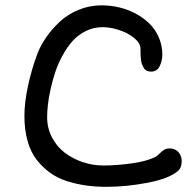

<svg xmlns="http://www.w3.org/2000/svg" viewBox="-20 -701 740 730"><path d="M72.8 -259.8Q72.8 -310.5 86.4 -374Q100.1 -437.5 121.1 -493.7Q133.3 -526.9 155 -558.3Q176.8 -589.8 207 -618.2Q237.3 -646.5 278.8 -663.6Q320.3 -680.7 365.7 -680.7Q399.4 -680.7 432.4 -673.1Q465.3 -665.5 495.1 -649.7Q524.9 -633.8 547.6 -611.8Q570.3 -589.8 583.7 -559.1Q597.2 -528.3 597.2 -492.7Q597.2 -470.2 587.2 -449.5Q577.1 -428.7 554.2 -428.7Q544.4 -428.7 537.4 -432.4Q530.3 -436 526.1 -443.6Q522 -451.2 519.3 -458.3Q516.6 -465.3 515.6 -477.3Q514.6 -489.3 514.4 -496.1Q514.2 -502.9 514.2 -515.6Q514.2 -536.6 490.5 -556.2Q466.8 -575.7 433.3 -586.7Q399.9 -597.7 370.1 -597.7Q336.4 -597.7 306.9 -583.3Q277.3 -568.8 256.3 -545.4Q235.4 -522 218.3 -491Q201.2 -460 190.4 -427.7Q179.7 -395.5 172.4 -362.3Q165 -329.1 162.1 -302.7Q159.2 -276.4 159.2 -255.9Q159.2 -213.9 177.7 -178.5Q196.3 -143.1 226.6 -120.1Q256.8 -97.2 294.9 -84.5Q333 -71.8 372.6 -71.8Q421.9 -71.8 479.2 -79.6Q536.6 -87.4 570.3 -104Q577.6 -107.9 586.2 -116.7Q594.7 -125.5 603.5 -131.1Q612.3 -136.7 625 -136.7Q645.5 -136.7 658.2 -122.8Q670.9 -108.9 670.9 -87.9Q670.9 -63 655.8 -50.3Q621.6 -21.5 540.8 -6.1Q460 9.3 384.8 9.3Q344.2 9.3 308.6 4.4Q272.9 -0.5 236.6 -11.7Q200.2 -22.9 171.4 -43.5Q142.6 -64 119.9 -92.8Q97.2 -121.6 85 -164.3Q72.8 -207 72.8 -259.8Z"/></svg>

Font: Short Stack
Style: Regular
Weight: 400
Designer: James Grieshaber
Foundry: James Grieshaber
Version: Version 1.002